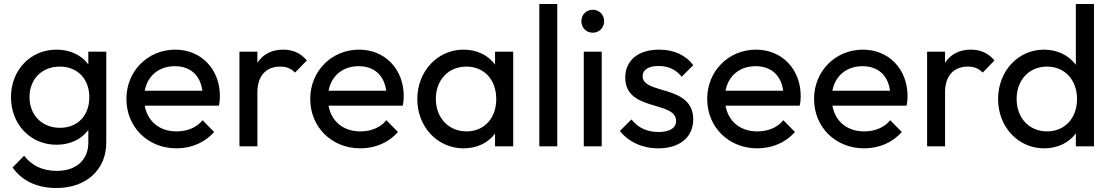

<svg xmlns="http://www.w3.org/2000/svg" viewBox="-20 -734 5572 963"><path d="M263 -8C332 -8 388 -35 423 -82V-19C423 69 362 123 265 123C192 123 139 96 101 47L43 106C89 172 165 209 263 209C412 209 513 118 513 -19V-475H423V-411C388 -458 332 -485 262 -485C133 -485 35 -382 35 -247C35 -110 133 -8 263 -8ZM281 -93C191 -93 128 -156 128 -247C128 -337 190 -400 280 -400C369 -400 428 -338 428 -246C428 -154 369 -93 281 -93Z M865 10C940 10 1008 -19 1054 -72L996 -131C965 -93 918 -75 865 -75C780 -75 720 -125 706 -204H1078C1082 -223 1083 -238 1083 -252C1083 -387 989 -485 859 -485C721 -485 614 -377 614 -238C614 -96 722 10 865 10ZM857 -402C935 -402 985 -356 995 -279H706C720 -354 777 -402 857 -402Z M1181 0H1271V-271C1271 -357 1318 -400 1385 -400C1416 -400 1439 -391 1460 -370L1519 -431C1486 -469 1448 -485 1400 -485C1342 -485 1298 -461 1271 -419V-475H1181Z M1787 10C1862 10 1930 -19 1976 -72L1918 -131C1887 -93 1840 -75 1787 -75C1702 -75 1642 -125 1628 -204H2000C2004 -223 2005 -238 2005 -252C2005 -387 1911 -485 1781 -485C1643 -485 1536 -377 1536 -238C1536 -96 1644 10 1787 10ZM1779 -402C1857 -402 1907 -356 1917 -279H1628C1642 -354 1699 -402 1779 -402Z M2305 10C2373 10 2429 -18 2463 -64V0H2554V-475H2463V-410C2429 -457 2372 -485 2305 -485C2174 -485 2073 -376 2073 -237C2073 -98 2174 10 2305 10ZM2320 -75C2230 -75 2166 -143 2166 -238C2166 -333 2229 -400 2319 -400C2409 -400 2469 -334 2469 -237C2469 -141 2409 -75 2320 -75Z M2685 0H2775V-714H2685Z M2953 -570C2986 -570 3010 -595 3010 -628C3010 -660 2986 -685 2953 -685C2920 -685 2896 -660 2896 -628C2896 -595 2920 -570 2953 -570ZM2908 0H2998V-475H2908Z M3282 10C3389 10 3457 -46 3457 -135C3457 -312 3203 -258 3203 -352C3203 -383 3231 -403 3283 -403C3333 -403 3372 -384 3399 -349L3457 -407C3419 -458 3360 -485 3286 -485C3181 -485 3116 -431 3116 -345C3116 -172 3371 -231 3371 -127C3371 -92 3339 -72 3283 -72C3227 -72 3181 -92 3147 -135L3089 -77C3133 -22 3202 10 3282 10Z M3778 10C3853 10 3921 -19 3967 -72L3909 -131C3878 -93 3831 -75 3778 -75C3693 -75 3633 -125 3619 -204H3991C3995 -223 3996 -238 3996 -252C3996 -387 3902 -485 3772 -485C3634 -485 3527 -377 3527 -238C3527 -96 3635 10 3778 10ZM3770 -402C3848 -402 3898 -356 3908 -279H3619C3633 -354 3690 -402 3770 -402Z M4314 10C4389 10 4457 -19 4503 -72L4445 -131C4414 -93 4367 -75 4314 -75C4229 -75 4169 -125 4155 -204H4527C4531 -223 4532 -238 4532 -252C4532 -387 4438 -485 4308 -485C4170 -485 4063 -377 4063 -238C4063 -96 4171 10 4314 10ZM4306 -402C4384 -402 4434 -356 4444 -279H4155C4169 -354 4226 -402 4306 -402Z M4630 0H4720V-271C4720 -357 4767 -400 4834 -400C4865 -400 4888 -391 4909 -370L4968 -431C4935 -469 4897 -485 4849 -485C4791 -485 4747 -461 4720 -419V-475H4630Z M5217 10C5284 10 5342 -18 5376 -65V0H5467V-714H5376V-409C5341 -456 5284 -485 5216 -485C5086 -485 4986 -377 4986 -237C4986 -98 5086 10 5217 10ZM5232 -75C5142 -75 5079 -142 5079 -238C5079 -333 5142 -400 5231 -400C5321 -400 5382 -333 5382 -237C5382 -142 5321 -75 5232 -75Z"/></svg>

Font: Outfit
Style: Regular
Weight: 400
Designer: Rodrigo Fuenzalida
Foundry: fragTYPE
Version: Version 1.100;gftools[0.9.27]